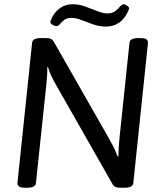

<svg xmlns="http://www.w3.org/2000/svg" viewBox="-20 -881 759 903"><path d="M478 -756Q447 -756 417.5 -766.5Q388 -777 362.5 -787Q337 -797 316 -797Q295 -797 282.5 -787.5Q270 -778 262 -768Q254 -758 245 -758Q238 -758 227.5 -764Q217 -770 217 -777Q217 -779 218 -782.5Q219 -786 222 -793Q236 -824 261.5 -842.5Q287 -861 322 -861Q351 -861 380.5 -850.5Q410 -840 437 -829Q464 -818 485 -818Q509 -818 522.5 -829Q536 -840 545 -850.5Q554 -861 561 -861Q568 -861 577.5 -854.5Q587 -848 587 -842Q587 -841 586 -837Q585 -833 582 -827Q549 -756 478 -756ZM100 2Q78 2 70 -4Q62 -10 62 -20L131 -680Q133 -702 173 -702H194Q211 -702 219.5 -698Q228 -694 234 -683L481 -250Q500 -217 510 -197.5Q520 -178 524.5 -166.5Q529 -155 533 -145L537 -146Q537 -163 538 -182Q539 -201 542 -232L589 -680Q591 -702 631 -702H638Q660 -702 668 -696.5Q676 -691 676 -680L607 -20Q605 2 565 2H545Q519 2 511 -12L249 -472Q227 -510 218.5 -530Q210 -550 206 -565L202 -564Q203 -548 201.5 -525.5Q200 -503 198 -484L149 -20Q147 2 107 2Z"/></svg>

Font: Asap
Style: Italic
Weight: 400
Italic angle: -6°
Designer: Pablo Cosgaya
Foundry: Omnibus-Type
Version: Version 3.001; ttfautohint (v1.8.3)